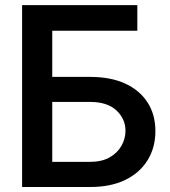

<svg xmlns="http://www.w3.org/2000/svg" viewBox="-20 -748 681 768"><path d="M68.4 0V-727.5H529.3V-625H189V-440.4H340.3Q422.9 -440.4 481 -413.6Q539.1 -386.7 570.3 -338.1Q601.6 -289.6 601.6 -223.6Q601.6 -157.7 570.3 -107.2Q539.1 -56.6 481 -28.3Q422.9 0 340.3 0ZM189 -100.6H340.3Q386.2 -100.6 417.5 -117.9Q448.7 -135.3 465.3 -163.8Q481.9 -192.4 481.9 -225.1Q481.9 -272.5 445.6 -306.4Q409.2 -340.3 340.3 -340.3H189Z"/></svg>

Font: Inter Cardless Tabular Medium
Style: Regular
Weight: 500
Designer: Rasmus Andersson
Foundry: rsms
Version: Version 4.000;git-4fc901f